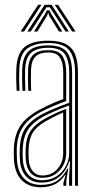

<svg xmlns="http://www.w3.org/2000/svg" viewBox="-20 -777 401 803"><path d="M293.8 0V-474.8Q293.8 -534.5 270.2 -565.8Q246.8 -597 182 -597Q125.8 -597 94.5 -574.4Q63.2 -551.8 60.8 -490Q59.8 -466.2 60 -443.5Q60.2 -420.8 61.5 -397.2H49.5Q48 -423 47.8 -445.4Q47.5 -467.8 48.5 -490.5Q51 -553 82.6 -579.9Q114.2 -606.8 182 -606.8Q231 -606.8 257.9 -591.2Q284.8 -575.8 295.4 -546.2Q306 -516.8 306 -474.8V0ZM155.5 -23.2Q191.5 -23.2 216.9 -40Q242.2 -56.8 255.8 -82.8Q269.2 -108.8 269.2 -136V-336Q238.8 -325 209.8 -312.5Q180.8 -300 160.5 -289Q118.2 -265.8 97.8 -235.4Q77.2 -205 75 -154.5Q74.2 -140 74.5 -129.8Q74.8 -119.5 75.8 -105.8Q79.2 -66.5 100 -44.9Q120.8 -23.2 155.5 -23.2ZM157.2 -33.5Q126.5 -33.5 108.6 -53.2Q90.8 -73 88 -107.5Q87 -119 86.9 -129.9Q86.8 -140.8 87.2 -152.8Q89 -202 108.2 -230Q127.5 -258 165.5 -279.2Q188.2 -291.8 210.4 -302.2Q232.5 -312.8 256.8 -321.5V-135.2Q256.8 -110 245.1 -86.6Q233.5 -63.2 211.4 -48.4Q189.2 -33.5 157.2 -33.5ZM158 -43Q184 -43 203.4 -55.9Q222.8 -68.8 233.5 -89.8Q244.2 -110.8 244.2 -134.8V-306.5Q225 -298.5 207.6 -289.6Q190.2 -280.8 171 -269.8Q133.2 -248.2 117.1 -222Q101 -195.8 99.5 -152.5Q99.2 -141.8 99.4 -131Q99.5 -120.2 100.2 -108.2Q102.5 -78.2 117.5 -60.6Q132.5 -43 158 -43ZM149.8 6.2Q101.5 6.2 72.2 -22.2Q43 -50.8 38.8 -104Q37.8 -117.5 37.6 -129.8Q37.5 -142 38 -156.8Q40.2 -211.5 64.2 -249.5Q88.2 -287.5 145 -318Q159 -325.5 173.9 -332.8Q188.8 -340 206.1 -347.5Q223.5 -355 244.5 -363V-474.8Q244.5 -513.8 231.1 -535.6Q217.8 -557.5 182 -557.5Q145.8 -557.5 128.5 -540.5Q111.2 -523.5 109.8 -486.5Q109.2 -470.5 109.2 -446.5Q109.2 -422.5 110.5 -397.2H98.2Q97.2 -421 97.1 -445.5Q97 -470 97.5 -487Q99.5 -531 120.4 -549.1Q141.2 -567.2 182 -567.2Q226.2 -567.2 241.5 -542.4Q256.8 -517.5 256.8 -474.8V-354.8Q226.2 -343.2 198.1 -331.1Q170 -319 150.2 -308.5Q100.8 -282.2 76.5 -246.6Q52.2 -211 50.2 -156Q50 -142.5 50.1 -130.5Q50.2 -118.5 51.2 -104.8Q54.8 -56.8 81 -30.2Q107.2 -3.8 151.8 -3.8Q194.8 -3.8 220.6 -22.4Q246.5 -41 262.2 -72.2H265.2L257.2 -21V0H245.2L245 -11.8L254.5 -45.2H251.8Q233.5 -18 208.8 -5.9Q184 6.2 149.8 6.2ZM269 0V-38L272.8 -102.8H269.8Q257.5 -62.5 228.4 -38Q199.2 -13.5 153.5 -13.5Q114.2 -13.5 90.6 -37.6Q67 -61.8 63.5 -105.2Q62.5 -119 62.4 -130.1Q62.2 -141.2 62.8 -155.2Q64.5 -208 86 -240.6Q107.5 -273.2 155.5 -299Q169.5 -306.2 187.8 -314.5Q206 -322.8 226.9 -331.1Q247.8 -339.5 269.5 -347.2V-474.8Q269.5 -522.5 251.5 -549.9Q233.5 -577.2 182 -577.2Q133.8 -577.2 110.5 -556.6Q87.2 -536 85.2 -487.2Q84.5 -471.5 84.6 -447Q84.8 -422.5 86.2 -397.2H73.8Q72.5 -420.8 72.2 -445.5Q72 -470.2 72.8 -487.5Q75 -540.5 100.5 -563.9Q126 -587.2 182 -587.2Q239.2 -587.2 260.4 -558.4Q281.5 -529.5 281.5 -474.8V0ZM66.2 -645 139.5 -756.8H153.5L80.5 -645ZM94.2 -645 166.5 -756.8H196L268.2 -645H254L201 -727.2L188.2 -746.5H174.5L161.5 -727L108.5 -645ZM121.8 -645 168 -718.5 176.2 -734.2H186.5L194.8 -718.5L240.8 -645H226.5L185.5 -711.5L182.5 -722H180.2L177 -711.5L136.2 -645ZM282 -645 209 -756.8H222.8L296.2 -645Z"/></svg>

Font: Big Shoulders Inline Text Thin Light
Style: Regular
Weight: 300
Version: Version 2.002